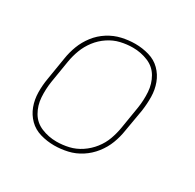

<svg xmlns="http://www.w3.org/2000/svg" viewBox="-125 -673 826 815"><g transform="rotate(30 288.0 -265.0)"><path d="M233 8H234Q266 8 299 0.5Q332 -7 361.5 -26Q391 -45 413 -73Q435 -101 447 -132.5Q459 -164 464 -197L483 -307Q488 -342 487.5 -376.5Q487 -411 475.5 -442Q464 -473 441 -496Q418 -519 385 -528.5Q352 -538 318 -538H317Q285 -538 252 -530.5Q219 -523 189 -504Q159 -485 137.5 -457Q116 -429 104 -397.5Q92 -366 87 -333L69 -223Q63 -189 63.5 -154Q64 -119 75.5 -88Q87 -57 110 -34Q133 -11 166 -1.5Q199 8 233 8ZM234 -11Q195 -11 160 -25.5Q125 -40 106.5 -72Q88 -104 85.5 -142.5Q83 -181 89 -220L107 -330Q112 -360 123 -389Q134 -418 153.5 -443.5Q173 -469 200 -487Q227 -505 257 -512Q287 -519 317 -519Q356 -519 391 -504.5Q426 -490 444.5 -458Q463 -426 465.5 -387.5Q468 -349 462 -310L444 -200Q439 -170 428.5 -141Q418 -112 398 -86.5Q378 -61 351 -43Q324 -25 294 -18Q264 -11 234 -11Z"/></g></svg>

Font: Iosevka Sparkle Thin
Style: Italic
Weight: 100
Italic angle: -9°
Designer: Belleve Invis
Foundry: Belleve Invis
Version: Version 4.5.0; ttfautohint (v1.8.3)